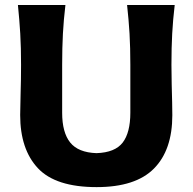

<svg xmlns="http://www.w3.org/2000/svg" viewBox="-20 -733 768 766"><path d="M365.5 13.5Q202 13.5 131.2 -62Q60.5 -137.5 60.5 -274Q60.5 -303 62.2 -359.5Q64 -416 64 -474.5Q64 -543.5 60.8 -598.8Q57.5 -654 51.5 -713H241Q234 -654 231 -598.8Q228 -543.5 228 -474.5V-283Q228 -204.5 260 -164.5Q292 -124.5 365 -122Q439 -124.5 469.5 -164.2Q500 -204 500 -283.5V-474.5Q500 -543.5 496.8 -598.8Q493.5 -654 487 -713H677Q670 -654 667 -598.8Q664 -543.5 664 -474.5Q664 -435.5 665 -396.2Q666 -357 666.8 -324.5Q667.5 -292 667.5 -273.5Q667.5 -134.5 594.2 -60.5Q521 13.5 365.5 13.5Z"/></svg>

Font: Commissioner Flair
Style: Bold
Weight: 700
Designer: Kostas Bartsokas
Foundry: Kostas Bartsokas
Version: Version 1.000; ttfautohint (v1.8.3)